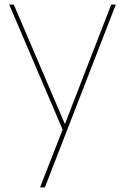

<svg xmlns="http://www.w3.org/2000/svg" viewBox="-20 -560 543 834"><path d="M262 -21 463 -540H483L175 254H154L252 3L20 -540H40Z"/></svg>

Font: Poppins Devanagari Thin
Style: Regular
Weight: 100
Designer: Ninad Kale (Devanagari), Jonny Pinhorn (Latin)
Foundry: Indian Type Foundry
Version: 4.005